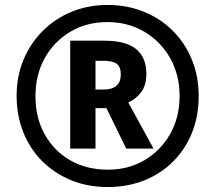

<svg xmlns="http://www.w3.org/2000/svg" viewBox="-20 -744 868 774"><path d="M414 10Q333 10 265.5 -18Q198 -46 149 -95.5Q100 -145 73.5 -212Q47 -279 47 -358Q47 -436 74.5 -502.5Q102 -569 152 -619Q202 -669 268.5 -696.5Q335 -724 414 -724Q492 -724 559 -697Q626 -670 676 -620.5Q726 -571 753.5 -503.5Q781 -436 781 -356Q781 -276 754 -209Q727 -142 678 -93Q629 -44 562 -17Q495 10 414 10ZM415 -60Q498 -60 563 -98.5Q628 -137 666 -204Q704 -271 704 -357Q704 -442 666 -509.5Q628 -577 562 -616Q496 -655 413 -655Q329 -655 263.5 -616Q198 -577 160.5 -510Q123 -443 123 -356Q123 -268 161 -201Q199 -134 264.5 -97Q330 -60 415 -60ZM263 -145V-580H400Q488 -580 529 -546Q570 -512 570 -447Q570 -401 549.5 -373Q529 -345 497 -331L599 -145H489L409 -308H365V-145ZM397 -383Q467 -383 467 -444Q467 -474 451 -486.5Q435 -499 397 -499H365V-383Z"/></svg>

Font: Noto Sans Kannada SemiCondensed ExtraBold
Style: Regular
Weight: 800
Width: 4
Designer: Jelle Bosma - Monotype Design Team
Foundry: Monotype Imaging Inc.
Version: Version 2.005; ttfautohint (v1.8.4.7-5d5b)